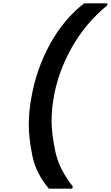

<svg xmlns="http://www.w3.org/2000/svg" viewBox="-20 -944 670 1161"><path d="M276 197Q196 103 175 -5Q154 -113 154 -189Q154 -270 170 -356Q200 -527 282.5 -677.5Q365 -828 489 -924H630L628 -911Q499 -806 415.5 -659Q332 -512 305 -356Q292 -283 292 -213Q292 -136 314.5 -28.5Q337 79 420 183L417 197Z"/></svg>

Font: Fz Poppins SemBd
Style: Italic
Weight: 600
Italic angle: -10°
Designer: Ninad Kale (Devanagari), Jonny Pinhorn (Latin)
Foundry: Indian Type Foundry
Version: Vit hóa bi Vntype.Com & FontZin.Com